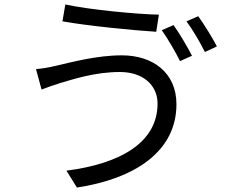

<svg xmlns="http://www.w3.org/2000/svg" viewBox="-20 -803 1040 864"><path d="M761 -690 708 -667C735 -629 770 -569 790 -528L844 -552C823 -593 787 -654 761 -690ZM872 -730 819 -707C847 -670 880 -613 902 -569L956 -594C937 -631 899 -693 872 -730ZM689 -337C689 -160 519 -66 279 -35L326 41C583 2 774 -119 774 -334C774 -475 669 -554 528 -554C415 -554 302 -523 232 -507C203 -500 169 -494 142 -492L167 -400C191 -409 220 -420 250 -429C309 -446 406 -479 520 -479C622 -479 689 -421 689 -337ZM274 -783 261 -707C373 -687 573 -667 683 -660L695 -737C598 -739 383 -759 274 -783Z"/></svg>

Font: Noto Sans CJK KR Regular
Style: Regular
Weight: 400
Designer: Ryoko NISHIZUKA (kana & ideographs); Paul D. Hunt (Latin, Greek & Cyrillic); Wenlong ZHANG (bopomofo); Sandoll Communica
Foundry: Adobe Systems Incorporated
Version: Version 1.004;PS 1.004;hotconv 1.0.82;makeotf.lib2.5.63406